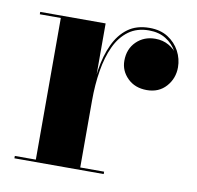

<svg xmlns="http://www.w3.org/2000/svg" viewBox="-60 -532 610 594"><g transform="rotate(10 244.5 -235.0)"><path d="M222.5 -218Q222.5 -269.5 229.5 -314.8Q236.5 -360 252.8 -395Q269 -430 296.2 -450Q323.5 -470 364 -470Q398.5 -470 422.2 -454.8Q446 -439.5 458.8 -415.5Q471.5 -391.5 471.5 -365Q471.5 -330 448.8 -304.5Q426 -279 388.5 -279Q351 -279 327.8 -302Q304.5 -325 304.5 -356.5Q304.5 -393.5 328.2 -416.8Q352 -440 387.5 -440Q411.5 -440 430.2 -429.2Q449 -418.5 459.8 -401.5Q470.5 -384.5 470.5 -365H463.5Q463.5 -389.5 451.5 -411.8Q439.5 -434 417.2 -448Q395 -462 363.5 -462Q326 -462 299.8 -442.8Q273.5 -423.5 257.8 -389.8Q242 -356 234.8 -312Q227.5 -268 227.5 -218ZM227.5 -460V-7.5H302.5V0H22V-7.5H88V-452.5H22V-460Z"/></g></svg>

Font: Bodoni Moda 28pt
Style: Bold
Weight: 700
Designer: Owen Earl
Foundry: indestructible type
Version: Version 2.005